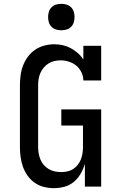

<svg xmlns="http://www.w3.org/2000/svg" viewBox="-20 -974 640 1002"><path d="M261 8Q235 8 209 1.5Q183 -5 161.5 -20Q140 -35 124.5 -56.5Q109 -78 100 -103Q91 -128 87.5 -154Q84 -180 84 -206V-529Q84 -555 87.5 -581.5Q91 -608 100.5 -632.5Q110 -657 126 -678.5Q142 -700 163.5 -714.5Q185 -729 211 -736Q237 -743 263 -743Q286 -743 308 -738Q330 -733 349.5 -722.5Q369 -712 386 -697Q403 -682 415 -663V-735H508V-554H415Q415 -576 405 -596.5Q395 -617 378.5 -631Q362 -645 340.5 -652Q319 -659 297 -659Q280 -659 264 -655.5Q248 -652 233.5 -643Q219 -634 208.5 -621.5Q198 -609 191 -593.5Q184 -578 181.5 -561.5Q179 -545 179 -529V-206Q179 -190 182 -173Q185 -156 191.5 -140.5Q198 -125 209 -112.5Q220 -100 234.5 -91.5Q249 -83 265.5 -79.5Q282 -76 299 -76Q316 -76 332 -79.5Q348 -83 362 -92Q376 -101 386 -114Q396 -127 402 -142Q408 -157 410.5 -173.5Q413 -190 413 -206V-319H300V-403H508V0H423V-119Q415 -92 401 -67.5Q387 -43 365.5 -25Q344 -7 316.5 0.5Q289 8 261 8ZM300 -816Q286 -816 272.5 -820Q259 -824 249 -834Q239 -844 235 -857.5Q231 -871 231 -885Q231 -899 235 -912.5Q239 -926 249 -936Q259 -946 272.5 -950Q286 -954 300 -954Q314 -954 327.5 -950Q341 -946 351 -936Q361 -926 365 -912.5Q369 -899 369 -885Q369 -871 365 -857.5Q361 -844 351 -834Q341 -824 327.5 -820Q314 -816 300 -816Z"/></svg>

Font: Iosevka Etoile Medium
Style: Regular
Weight: 500
Designer: Belleve Invis
Foundry: Belleve Invis
Version: Version 22.1.2; ttfautohint (v1.8.4)